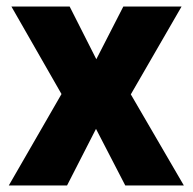

<svg xmlns="http://www.w3.org/2000/svg" viewBox="-20 -570 592 590"><path d="M169 -281 7 0H186L275 -174L365 0H545L382 -280L538 -550H359L276 -388L194 -550H15Z"/></svg>

Font: Noto Sans Myanmar UI SemiCondensed ExtraBold
Style: Regular
Weight: 800
Width: 4
Designer: Monotype Design Team
Foundry: Monotype Imaging Inc.
Version: Version 2.103